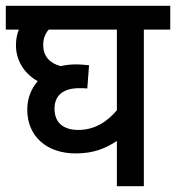

<svg xmlns="http://www.w3.org/2000/svg" viewBox="-20 -642 607 662"><path d="M567 -540V-622H0V-540H45C39 -525 35 -508 35 -486C35 -433 64 -388 110 -362C86 -335 74 -300 74 -264C74 -172 141 -113 241 -113C304 -113 345 -131 383 -156V0H476V-540ZM168 -267C168 -315 200 -338 254 -338C262 -338 273 -338 281 -337L287 -417C277 -418 258 -420 243 -420C224 -420 206 -418 189 -414C152 -424 129 -447 129 -488C129 -509 136 -526 148 -540H383V-262C352 -225 309 -194 250 -194C202 -194 168 -216 168 -267Z"/></svg>

Font: Noto Sans Devanagari UI SemiCondensed Medium
Style: Regular
Weight: 500
Width: 4
Designer: Jelle Bosma - Monotype Design Team
Foundry: Monotype Imaging Inc.
Version: Version 2.004